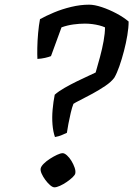

<svg xmlns="http://www.w3.org/2000/svg" viewBox="-20 -801 570 821"><path d="M215 -215Q207 -238 204.5 -268.5Q202 -299 205 -332.5Q208 -366 214 -396Q231 -411 256.5 -425.5Q282 -440 308.5 -453Q335 -466 357 -476Q379 -486 389 -491Q398 -522 407.5 -557Q417 -592 423 -625.5Q429 -659 429 -684Q418 -689 404 -692.5Q390 -696 374.5 -698Q359 -700 343 -700Q320 -700 294 -696.5Q268 -693 243 -684L198 -561Q188 -557 172.5 -553.5Q157 -550 140 -549Q139 -566 139.5 -596Q140 -626 143 -659.5Q146 -693 151 -719Q176 -733 210.5 -747.5Q245 -762 284.5 -771.5Q324 -781 361 -781Q384 -781 415.5 -770.5Q447 -760 478 -743.5Q509 -727 530 -709Q530 -683 524.5 -650Q519 -617 510 -582.5Q501 -548 490.5 -518Q480 -488 469 -469Q456 -451 430 -433.5Q404 -416 375.5 -400.5Q347 -385 324 -373.5Q301 -362 294 -357Q288 -342 282.5 -318.5Q277 -295 272.5 -271.5Q268 -248 266 -233Q259 -230 245.5 -224Q232 -218 215 -215ZM213 0Q205 0 194.5 -9Q184 -18 174 -31.5Q164 -45 158 -58.5Q152 -72 154 -81Q156 -90 167 -101Q178 -112 193.5 -122Q209 -132 224 -139Q239 -146 248 -146Q256 -146 266.5 -136.5Q277 -127 285.5 -113Q294 -99 299 -84.5Q304 -70 302 -60Q301 -53 290.5 -43Q280 -33 265.5 -23Q251 -13 236.5 -6.5Q222 0 213 0Z"/></svg>

Font: Texturina Medium 12pt Medium
Style: Italic
Weight: 500
Italic angle: -11°
Version: Version 1.002